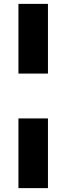

<svg xmlns="http://www.w3.org/2000/svg" viewBox="-20 -830 342 989"><path d="M75 -451V-810H227V-451ZM75 139V-220H227V139Z"/></svg>

Font: Tomorrow SemiBold
Style: Regular
Weight: 600
Designer: Tony de Marco, Monica Rizzolli
Foundry: Just in Type
Version: Version 2.002